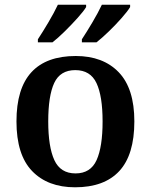

<svg xmlns="http://www.w3.org/2000/svg" viewBox="-20 -786 641 816"><path d="M299 10Q183 10 116.5 -59Q50 -128 50 -270Q50 -410 113.5 -479Q177 -548 302 -548Q418 -548 484.5 -479Q551 -410 551 -270Q551 -128 487 -59Q423 10 299 10ZM301 -49Q365 -49 390.5 -105.5Q416 -162 416 -270Q416 -378 390 -433Q364 -488 300 -488Q236 -488 210.5 -433.5Q185 -379 185 -270Q185 -162 211 -105.5Q237 -49 301 -49ZM328 -619Q349 -651 373 -691.5Q397 -732 413 -766H533V-756Q523 -739 497.5 -710Q472 -681 442.5 -652.5Q413 -624 390 -606H328ZM141 -619Q162 -651 186 -691.5Q210 -732 226 -766H346V-756Q336 -739 310 -710Q284 -681 255 -652.5Q226 -624 203 -606H141Z"/></svg>

Font: Noto Naskh Arabic SemiBold
Style: Regular
Weight: 600
Designer: Monotype Design Team, David Williams, Mohamad Dakak and Nizar Qandah
Foundry: Monotype Imaging Inc.
Version: Version 2.016